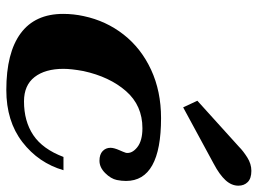

<svg xmlns="http://www.w3.org/2000/svg" viewBox="-124 -682 816 608"><g transform="rotate(90 284.0 -378.0)"><path d="M299 -595 445 -727Q458 -740 478.5 -753Q499 -766 521 -766Q545 -766 556.5 -754.5Q568 -743 568 -725Q568 -703 550.5 -684Q533 -665 499 -647L320 -550ZM24 -170Q24 -203 31 -235Q46 -306 89.5 -361.5Q133 -417 201 -448.5Q269 -480 354 -480Q553 -480 553 -369Q553 -355 550 -340Q546 -321 528 -303Q510 -285 489 -285Q469 -285 458.5 -295Q448 -305 448 -320Q448 -331 456 -349Q461 -360 464 -369Q467 -388 446.5 -404.5Q426 -421 386 -421Q314 -421 268.5 -369Q223 -317 205 -234Q198 -196 198 -171Q198 -113 224 -79.5Q250 -46 301 -46Q364 -46 408 -75.5Q452 -105 477 -171H519Q496 -92 430 -41Q364 10 265 10Q147 10 85.5 -35.5Q24 -81 24 -170Z"/></g></svg>

Font: Taviraj
Style: Bold Italic
Weight: 700
Italic angle: -12°
Designer: Katatrad Team
Foundry: CadsonDemak
Version: Version 1.001